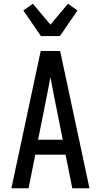

<svg xmlns="http://www.w3.org/2000/svg" viewBox="-20 -1008 540 1028"><path d="M41 0 198 -735H302L459 0H367L331 -180H169L133 0ZM316 -260 270 -490Q265 -516 260 -542Q255 -568 250 -595Q245 -568 240 -542Q235 -516 230 -490L184 -260ZM199 -815 105 -952 156 -988 250 -876 344 -988 395 -952 301 -815Z"/></svg>

Font: Iosevka Fixed Medium
Style: Regular
Weight: 500
Monospace: yes
Designer: Belleve Invis
Foundry: Belleve Invis
Version: Version 32.3.0